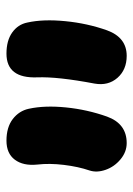

<svg xmlns="http://www.w3.org/2000/svg" viewBox="70 -852 408 588"><g transform="rotate(-90 274.0 -558.0)"><path d="M397 -374Q354.5 -374 329.6 -402.3Q304.7 -430.7 312 -472.2Q333.5 -585.9 331.1 -647.9Q327.6 -742.2 403.8 -742.2Q443.8 -742.2 468.5 -724.6Q493.2 -707 499 -678.2Q509.8 -629.9 503.2 -562.3Q496.6 -494.6 475.1 -434.1Q453.1 -374 397 -374ZM129.9 -374Q102.5 -374 79.8 -393.1Q57.1 -412.1 47.9 -438.7Q38.6 -465.3 45.9 -487.8Q57.6 -522 63 -566.2Q68.4 -610.4 64 -647.9Q59.6 -690.9 78.9 -716.6Q98.1 -742.2 137.2 -742.2Q178.2 -742.2 203.4 -722.9Q228.5 -703.6 234.9 -673.8Q245.6 -625 239 -559.8Q232.4 -494.6 210.9 -434.1Q189 -374 129.9 -374Z"/></g></svg>

Font: Shantell Sans Bouncy
Style: Regular
Weight: 800
Designer: Stephen Nixon, Anya Danilova, Shantell Martin
Foundry: Arrow Type
Version: Version 1.006;[9816181b4]